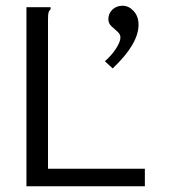

<svg xmlns="http://www.w3.org/2000/svg" viewBox="-20 -648 590 668"><path d="M372 -410 345 -435Q369 -456 384 -479.5Q399 -503 399 -518Q399 -529 388.5 -538Q378 -547 367.5 -557Q357 -567 357 -581Q357 -601 371 -614.5Q385 -628 407 -628Q428 -628 445 -609.5Q462 -591 462 -562Q462 -495 372 -410ZM72 -623H156V-616Q150 -610 148.5 -603Q147 -596 147 -579V-61H484V0H72Z"/></svg>

Font: Inconsolata SemiExpanded
Style: Regular
Weight: 400
Width: 6
Monospace: yes
Designer: Raph Levien, Cyreal, Brenton Simpson
Foundry: Raph Levien, Cyreal, Google
Version: Version 3.000; ttfautohint (v1.8.2.53-6de2)